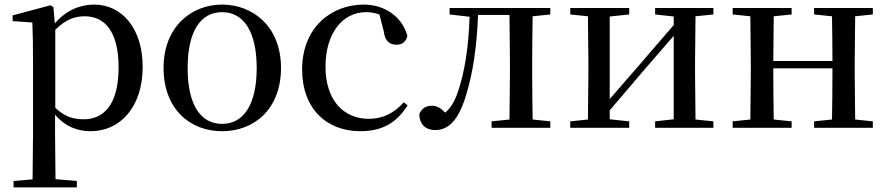

<svg xmlns="http://www.w3.org/2000/svg" viewBox="-20 -557 3868 837"><path d="M375 15C505 15 602 -92 602 -265C602 -433 512 -537 390 -537C329 -537 268 -512 219 -455L213 -526L200 -534L35 -490V-465L121 -459C123 -410 124 -361 124 -293V23L122 225L39 232V260H315V232L222 224L220 23V-57C266 -3 321 15 375 15ZM221 -427C268 -474 308 -486 349 -486C438 -486 497 -418 497 -263C497 -98 430 -37 345 -37C298 -37 261 -49 221 -87Z M948 15C1088 15 1205 -81 1205 -261C1205 -441 1083 -537 948 -537C814 -537 693 -440 693 -261C693 -82 808 15 948 15ZM948 -17C854 -17 798 -101 798 -260C798 -420 854 -504 948 -504C1042 -504 1099 -420 1099 -260C1099 -101 1042 -17 948 -17Z M1551 15C1650 15 1711 -25 1757 -98L1740 -111C1698 -63 1647 -39 1588 -39C1476 -39 1399 -122 1399 -266C1399 -414 1475 -504 1575 -504C1595 -504 1614 -501 1634 -494L1653 -420C1658 -378 1678 -362 1709 -362C1733 -362 1749 -374 1756 -400C1735 -481 1660 -537 1566 -537C1423 -537 1297 -436 1297 -254C1297 -84 1403 15 1551 15Z M2200 0H2379V-28L2302 -36C2301 -92 2300 -175 2300 -230V-292C2300 -346 2301 -430 2302 -486L2379 -494V-522H1940V-494L2027 -484C2023 -354 2006 -242 1975 -153C1960 -111 1944 -86 1921 -66C1902 -86 1884 -96 1863 -96C1837 -96 1819 -85 1808 -60C1808 -15 1836 10 1877 10C1932 10 1978 -28 2012 -143C2041 -235 2059 -355 2064 -492H2201L2203 -292V-230L2201 -36L2123 -28V0Z M2836 -494 2917 -485V-448L2762 -268L2638 -125V-485L2723 -494V-522H2466V-494L2543 -486L2545 -292V-230L2543 -36L2466 -28V0H2723V-28L2638 -37V-76L2788 -252L2917 -401V-37L2836 -28V0H3090V-28L3012 -36L3010 -230V-292L3012 -486L3090 -494V-522H2836Z M3529 -494 3607 -486C3608 -432 3609 -351 3609 -291H3351L3353 -486L3431 -494V-522H3174V-494L3251 -486L3253 -292V-230L3251 -36L3174 -28V0H3431V-28L3353 -36C3352 -92 3351 -179 3351 -259H3609C3609 -179 3608 -92 3607 -36L3529 -28V0H3785V-28L3708 -36L3706 -230V-292L3708 -486L3785 -494V-522H3529Z"/></svg>

Font: Noto Serif KR Medium
Style: Regular
Weight: 500
Designer: Ryoko NISHIZUKA 西塚涼子 (kana & ideographs); Frank Grießhammer (Latin, Greek & Cyrillic); Wenlong ZHANG 张文龙 (bopomofo); San
Foundry: Adobe
Version: Version 2.001;hotconv 1.1.0;makeotfexe 2.6.0